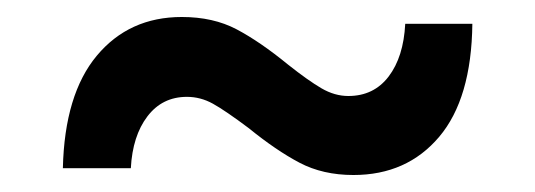

<svg xmlns="http://www.w3.org/2000/svg" viewBox="-20 -464 630 226"><path d="M273 -313Q245 -334 230.5 -342Q216 -350 200 -350Q171 -350 153.5 -327Q136 -304 134 -266H54Q56 -353 94 -398.5Q132 -444 194 -444Q231 -444 258.5 -429.5Q286 -415 319 -388Q343 -369 358.5 -360Q374 -351 390 -351Q420 -351 437.5 -374Q455 -397 457 -436H536Q535 -348 497 -303Q459 -258 396 -258Q360 -258 332.5 -272.5Q305 -287 273 -313Z"/></svg>

Font: Montserrat Alternates SemiBold
Style: Regular
Weight: 600
Designer: Julieta Ulanovsky
Foundry: Julieta Ulanovsky
Version: Version 7.200